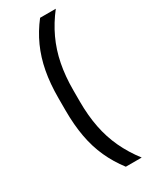

<svg xmlns="http://www.w3.org/2000/svg" viewBox="-207 -723 706 890"><g transform="rotate(-30 146.0 -278.0)"><path d="M148 -308V-247Q148 -172.5 160.5 -108.5Q173 -44.5 199.5 12Q226 68.5 266.5 121H181.5Q143.5 71.5 118.5 16.5Q93.5 -38.5 81.8 -102.8Q70 -167 70 -244.5V-310Q70 -387.5 82 -451.5Q94 -515.5 119 -570.8Q144 -626 182.5 -675.5H266.5Q226 -623.5 199.5 -566.8Q173 -510 160.5 -446.2Q148 -382.5 148 -308Z"/></g></svg>

Font: Anek Kannada Medium
Style: Regular
Weight: 400
Version: Version 1.003